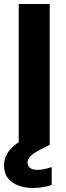

<svg xmlns="http://www.w3.org/2000/svg" viewBox="-31 -720 328 954"><path d="M182 -73 217 -1 170 23Q135 41 120.5 56Q106 71 106 88Q106 105 118.5 114.5Q131 124 153 124Q168 124 187 120.5Q206 117 226 110V199Q206 206 182 210Q158 214 132 214Q94 214 61 202Q28 190 8.5 165.5Q-11 141 -11 102Q-11 74 2.5 47.5Q16 21 49.5 -4.5Q83 -30 142 -56ZM62 -700H216V0H62Z"/></svg>

Font: Albert Sans ExtraBold
Style: Regular
Weight: 800
Designer: Andreas Rasmussen
Foundry: a.Foundry
Version: Version 1.025